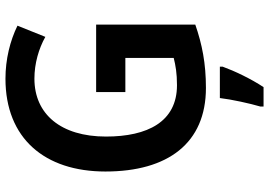

<svg xmlns="http://www.w3.org/2000/svg" viewBox="-161 -603 985 703"><g transform="rotate(-90 331.5 -251.5)"><path d="M346 -392V-285H471V-108C443 -101 415 -96 371 -96C237 -96 183 -204 183 -356C183 -521 265 -618 395 -618C451 -618 505 -602 548 -578L589 -680C534 -707 466 -724 395 -724C176 -724 55 -580 55 -358C55 -129 159 10 361 10C451 10 521 -4 593 -29V-392ZM439 71V61H324C319 104 304 172 293 209V221H364C395 174 423 115 439 71Z"/></g></svg>

Font: Noto Sans Gurmukhi SemiCondensed SemiBold
Style: Regular
Weight: 600
Width: 4
Designer: Jelle Bosma - Monotype Design Team
Foundry: Monotype Imaging Inc.
Version: Version 2.004